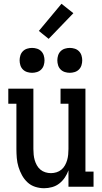

<svg xmlns="http://www.w3.org/2000/svg" viewBox="-20 -990 540 1018"><path d="M214 8Q190 8 166.5 0.5Q143 -7 125.5 -23.5Q108 -40 96.5 -61Q85 -82 78 -105Q71 -128 69 -152Q67 -176 67 -200V-440H24V-520H157V-200Q157 -185 158.5 -170Q160 -155 164 -141Q168 -127 175.5 -113.5Q183 -100 194.5 -90.5Q206 -81 220.5 -76.5Q235 -72 250 -72Q265 -72 279.5 -76.5Q294 -81 305.5 -90.5Q317 -100 324.5 -113.5Q332 -127 336 -141Q340 -155 341.5 -170Q343 -185 343 -200V-440H301V-520H433V-80H476V0H343V-87Q336 -67 324 -49Q312 -31 295 -17.5Q278 -4 256.5 2Q235 8 214 8ZM350 -604Q337 -604 324 -608Q311 -612 301.5 -621.5Q292 -631 288 -644Q284 -657 284 -670Q284 -683 288 -696Q292 -709 301.5 -718.5Q311 -728 324 -732Q337 -736 350 -736Q363 -736 376 -732Q389 -728 398.5 -718.5Q408 -709 412 -696Q416 -683 416 -670Q416 -657 412 -644Q408 -631 398.5 -621.5Q389 -612 376 -608Q363 -604 350 -604ZM150 -604Q137 -604 124 -608Q111 -612 101.5 -621.5Q92 -631 88 -644Q84 -657 84 -670Q84 -683 88 -696Q92 -709 101.5 -718.5Q111 -728 124 -732Q137 -736 150 -736Q163 -736 176 -732Q189 -728 198.5 -718.5Q208 -709 212 -696Q216 -683 216 -670Q216 -657 212 -644Q208 -631 198.5 -621.5Q189 -612 176 -608Q163 -604 150 -604ZM238 -784 186 -826 306 -970 369 -920Z"/></svg>

Font: Iosevka Curly Slab Medium
Style: Regular
Weight: 500
Monospace: yes
Designer: Belleve Invis
Foundry: Belleve Invis
Version: Version 22.1.2; ttfautohint (v1.8.4)